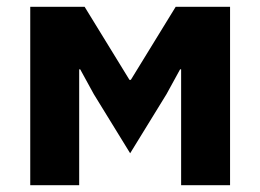

<svg xmlns="http://www.w3.org/2000/svg" viewBox="-20 -545 766 565"><path d="M69 -525H229L361 -310H365L497 -525H657V0H513V-341H510L470 -268L363 -94L256 -268L216 -341H213V0H69Z"/></svg>

Font: Aneliza ExtraBold
Style: Regular
Weight: 800
Designer: Mike Abbink, Paul van der Laan, Pieter van Rosmalen
Foundry: Bold Monday
Version: Version 3.001;September 8, 2019;FontCreator 11.5.0.2425 64-b